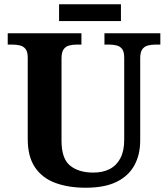

<svg xmlns="http://www.w3.org/2000/svg" viewBox="-20 -870 787 900"><path d="M381.7 10Q300.4 10 239 -12.8Q177.5 -35.6 143.8 -85.9Q110 -136.2 110 -217.7V-599.9Q110 -627 100.2 -639.8Q90.5 -652.6 74.3 -656.8Q58.1 -661 38.4 -661H16.2V-714H361.7V-661H339.4Q320.3 -661 303.9 -656.6Q287.5 -652.1 278 -638.6Q268.4 -625 268.4 -595.9V-210Q268.4 -125.9 308.8 -93.5Q349.1 -61 417.4 -61Q462.1 -61 494.5 -77.8Q526.8 -94.6 544.5 -128.7Q562.2 -162.7 562.2 -213.5V-599.9Q562.2 -627 552.8 -639.8Q543.3 -652.6 527.4 -656.8Q511.5 -661 491.8 -661H469.6V-714H731.6V-661H708.7Q689 -661 672.7 -656.6Q656.3 -652.1 646.7 -638.6Q637.2 -625 637.2 -595.9V-211.5Q637.2 -145 610 -95.2Q582.9 -45.5 526.7 -17.7Q470.4 10 381.7 10ZM256.9 -771.1V-849.9H546.9V-771.1Z"/></svg>

Font: Noto Serif Malayalam
Style: Regular
Weight: 400
Designer: Indian type Foundry, Jelle Bosma, Monotype Design Team
Foundry: Monotype Imaging Inc.
Version: Version 2.103